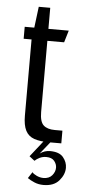

<svg xmlns="http://www.w3.org/2000/svg" viewBox="-53 -589 354 799"><g transform="rotate(5 123.5 -189.5)"><path d="M168 0Q130 0 105.5 -8.5Q81 -17 69.5 -39.5Q58 -62 58 -102V-420H25V-470H65L76 -558H124V-470H209L194 -420H124V-123Q124 -82 140 -67.5Q156 -53 187 -53H219V0ZM160 179Q139 179 121.5 171.5Q104 164 93 156L110 130Q115 137 129 143.5Q143 150 157 150Q181 150 193.5 135Q206 120 206 103Q206 88 195.5 75Q185 62 162 62Q147 62 134.5 68Q122 74 114 82L92 65L144 -1H174L133 50Q153 36 175 36Q214 36 230.5 56Q247 76 247 100Q247 128 225 153.5Q203 179 160 179Z"/></g></svg>

Font: Smooch Sans Thin Medium
Style: Regular
Weight: 500
Version: Version 1.010